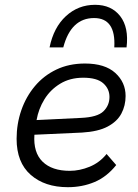

<svg xmlns="http://www.w3.org/2000/svg" viewBox="-20 -770 575 798"><path d="M262 8Q166 8 107.5 -43.5Q49 -95 49 -193Q49 -255 68.5 -311.5Q88 -368 125 -412Q162 -456 214.5 -481Q267 -506 333 -506Q416 -506 459 -467Q502 -428 502 -371Q502 -331 484.5 -298Q467 -265 427.5 -244Q388 -223 321 -219L123 -210Q118 -136 157 -98Q196 -60 270 -60Q311 -60 352.5 -77Q394 -94 423 -130L463 -84Q424 -35 373 -13.5Q322 8 262 8ZM326 -447Q271 -447 230 -422Q189 -397 164.5 -357Q140 -317 132 -271L317 -280Q385 -283 410 -307.5Q435 -332 435 -367Q435 -401 409 -424Q383 -447 326 -447ZM455 -573Q462 -695 371 -695Q275 -695 243 -573H186Q203 -656 254 -703Q305 -750 375 -750Q443 -750 479.5 -703Q516 -656 506 -573Z"/></svg>

Font: Livvic
Style: Italic
Weight: 400
Italic angle: -10°
Designer: Jacques Le Bailly, Baron von Fonthausen
Version: Version 1.001; ttfautohint (v1.8.2)